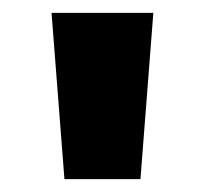

<svg xmlns="http://www.w3.org/2000/svg" viewBox="-20 -734 318 298"><path d="M218 -714 198 -456H80L60 -714Z"/></svg>

Font: Noto Sans Canadian Aboriginal ExtraBold
Style: Regular
Weight: 800
Designer: Monotype Design Team, Typotheque's Kevin King
Foundry: Monotype Imaging Inc.
Version: Version 2.004; ttfautohint (v1.8.4.7-5d5b)